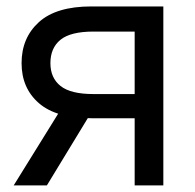

<svg xmlns="http://www.w3.org/2000/svg" viewBox="-20 -562 591 582"><path d="M475.1 0H388.2V-466.3H263.7Q193.8 -466.3 163.3 -441.4Q132.8 -416.5 132.8 -370.6Q132.8 -325.7 163.6 -301.3Q194.3 -276.9 263.2 -276.9H425.8V-203.6H257.3Q150.4 -203.6 97.9 -249.3Q45.4 -294.9 45.4 -370.6Q45.4 -447.3 97.9 -494.9Q150.4 -542.5 256.8 -542.5H475.1ZM122.1 0H21.5L173.8 -245.6H271.5Z"/></svg>

Font: Inter 16pt
Style: Regular
Weight: 400
Version: Version 4.001;git-66647c0bb